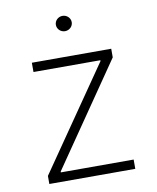

<svg xmlns="http://www.w3.org/2000/svg" viewBox="-82 -792 698 856"><g transform="rotate(-10 266.5 -364.0)"><path d="M71.8 0H460.9V-42H131.3V-45.9L448.2 -506.8V-545.9H88.9V-503.9H391.6V-500L71.8 -36.6ZM259.3 -658.7C279.3 -658.7 295.4 -674.3 295.4 -693.4C295.4 -712.4 279.3 -728 259.3 -728C239.7 -728 223.6 -712.4 223.6 -693.4C223.6 -674.3 239.7 -658.7 259.3 -658.7Z"/></g></svg>

Font: Raveo ExtraLight
Style: Regular
Weight: 200
Designer: Jakub Foglar, Rasmus Andersson (Inter)
Foundry: Jakubfoglar.com
Version: Version 1.100;Glyphs 3.2.3 (3260)